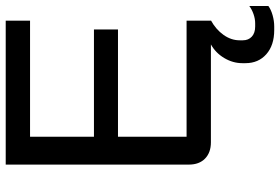

<svg xmlns="http://www.w3.org/2000/svg" viewBox="-170 -570 956 655"><g transform="rotate(-90 307.5 -242.0)"><path d="M74 -75V-700H565V-617H169V-399H535V-317H169V-83H565V0H150Q115 0 94.5 -20Q74 -40 74 -75ZM420 118V107Q420 75 437.5 45.5Q455 16 484 0H566Q535 17 516.5 43Q498 69 498 98V109Q498 128 510.5 139.5Q523 151 545 151H556Q571 151 587 145.5Q603 140 615 131V196Q603 205 583.5 210.5Q564 216 545 216H533Q481 216 450.5 189Q420 162 420 118Z"/></g></svg>

Font: Bai Jamjuree Medium
Style: Regular
Weight: 500
Version: Version 1.000; ttfautohint (v1.6)